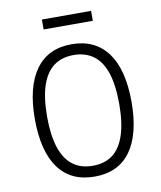

<svg xmlns="http://www.w3.org/2000/svg" viewBox="-94 -946 866 1030"><g transform="rotate(-10 338.5 -431.5)"><path d="M339 8Q274 8 225 -15Q176 -38 142.5 -83.5Q109 -129 92 -196.5Q75 -264 75 -351Q75 -439 92 -506.5Q109 -574 143 -620.5Q177 -667 225.5 -690Q274 -713 339 -713Q403 -713 452 -689.5Q501 -666 534.5 -620.5Q568 -575 585 -508Q602 -441 602 -352Q602 -265 585 -197.5Q568 -130 534.5 -84Q501 -38 452 -15Q403 8 339 8ZM339 -51Q404 -51 447 -83.5Q490 -116 512.5 -183Q535 -250 535 -353Q535 -456 513 -522.5Q491 -589 447 -621.5Q403 -654 339 -654Q274 -654 230.5 -621.5Q187 -589 164.5 -522.5Q142 -456 142 -352Q142 -250 164.5 -183Q187 -116 230.5 -83.5Q274 -51 339 -51ZM205 -817V-871H473V-817Z"/></g></svg>

Font: Nunito Sans 7pt Condensed Light
Style: Regular
Weight: 300
Width: 3
Designer: Vernon Adams
Foundry: Vernon Adams
Version: Version 3.101;gftools[0.9.27]